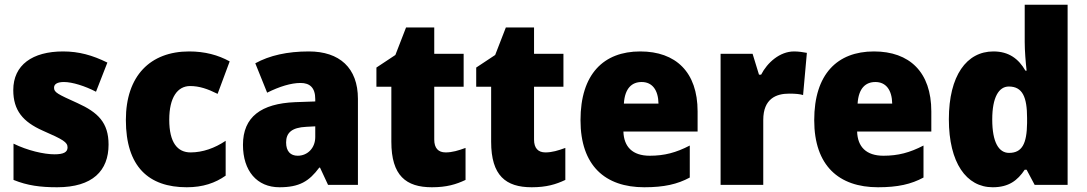

<svg xmlns="http://www.w3.org/2000/svg" viewBox="-20 -780 4584 810"><path d="M438 -170C438 -263 393 -306 307 -345C223 -383 208 -390 208 -410C208 -426 223 -434 250 -434C285 -434 339 -417 385 -393L433 -516C370 -547 313 -563 246 -563C117 -563 36 -506 36 -400C36 -314 77 -266 160 -229C247 -191 265 -180 265 -158C265 -138 248 -129 210 -129C165 -129 96 -145 37 -174V-21C96 3 151 10 221 10C371 10 438 -60 438 -170Z M768 10C836 10 888 -8 932 -39V-186C886 -155 835 -137 784 -137C729 -137 694 -178 694 -275C694 -369 729 -417 782 -417C821 -417 856 -405 898 -384L949 -521C900 -548 844 -563 778 -563C614 -563 511 -460 511 -274C511 -77 607 10 768 10Z M1283 -563C1192 -563 1117 -546 1057 -513L1107 -389C1159 -415 1208 -430 1248 -430C1287 -430 1310 -410 1310 -362V-352L1225 -349C1082 -343 1005 -287 1005 -169C1005 -59 1064 10 1159 10C1243 10 1284 -15 1327 -73H1330L1364 0H1490V-363C1490 -494 1412 -563 1283 -563ZM1272 -245 1310 -247V-202C1310 -155 1277 -123 1236 -123C1206 -123 1187 -141 1187 -179C1187 -220 1211 -242 1272 -245Z M1860 -137C1829 -137 1812 -155 1812 -191V-414H1936V-553H1812V-664H1693L1648 -548L1568 -495V-414H1631V-182C1631 -39 1693 10 1802 10C1864 10 1904 -2 1944 -21V-156C1914 -145 1888 -137 1860 -137Z M2281 -137C2250 -137 2233 -155 2233 -191V-414H2357V-553H2233V-664H2114L2069 -548L1989 -495V-414H2052V-182C2052 -39 2114 10 2223 10C2285 10 2325 -2 2365 -21V-156C2335 -145 2309 -137 2281 -137Z M2681 -563C2526 -563 2429 -467 2429 -273C2429 -81 2533 10 2698 10C2782 10 2838 -3 2890 -31V-166C2832 -136 2783 -123 2721 -123C2648 -123 2612 -161 2610 -225H2923V-310C2923 -476 2831 -563 2681 -563ZM2687 -434C2732 -434 2757 -400 2758 -343H2612C2616 -408 2646 -434 2687 -434Z M3330 -563C3270 -563 3217 -516 3191 -465H3182L3155 -553H3020V0H3200V-274C3200 -364 3255 -385 3309 -385C3338 -385 3355 -383 3368 -379L3384 -557C3369 -560 3348 -563 3330 -563Z M3667 -563C3512 -563 3415 -467 3415 -273C3415 -81 3519 10 3684 10C3768 10 3824 -3 3876 -31V-166C3818 -136 3769 -123 3707 -123C3634 -123 3598 -161 3596 -225H3909V-310C3909 -476 3817 -563 3667 -563ZM3673 -434C3718 -434 3743 -400 3744 -343H3598C3602 -408 3632 -434 3673 -434Z M4168 10C4236 10 4273 -19 4303 -64H4311L4345 0H4484V-760H4303V-603C4303 -566 4307 -518 4311 -482H4306C4277 -532 4236 -563 4171 -563C4058 -563 3983 -461 3983 -277C3983 -93 4057 10 4168 10ZM4237 -135C4194 -135 4166 -179 4166 -276C4166 -370 4194 -415 4236 -415C4294 -415 4313 -370 4313 -282V-261C4312 -174 4292 -135 4237 -135Z"/></svg>

Font: Noto Sans Armenian SemiCondensed Black
Style: Regular
Weight: 900
Width: 4
Designer: Monotype Design Team
Foundry: Monotype Imaging Inc.
Version: Version 2.008